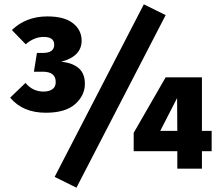

<svg xmlns="http://www.w3.org/2000/svg" viewBox="-20 -781 1020 889"><path d="M192 -259Q85 -259 27 -329L98 -397Q131 -357 182 -357Q206 -357 222 -367.5Q238 -378 238 -401Q238 -449 178 -449H137L151 -536H179Q231 -536 231 -574Q231 -610 182 -610Q138 -610 99 -576L35 -642Q101 -705 199 -705Q279 -705 318.5 -673Q358 -641 358 -593Q358 -520 263 -495Q313 -491 343 -466.5Q373 -442 373 -393Q373 -339 328 -299Q283 -259 192 -259ZM334 88 233 38 646 -761 747 -711ZM915 0H801V-81H599V-166L747 -423H915V-175H960V-81H915ZM801 -175 800 -327 722 -175Z"/></svg>

Font: Trujillo ExtraBold
Style: Regular
Weight: 800
Designer: Fira Sans original fonts by bBox Type GmbH, Carrois Corporate GbR, & Edenspiekermann AG / Changes by Cristiano Sobral
Foundry: Fira Sans original fonts by bBox Type GmbH, Carrois Corporate GbR, & Edenspiekermann AG / Changes by Cristiano Sobral
Version: Version 4.301;July 28, 2020;FontCreator 13.0.0.2655 64-bit